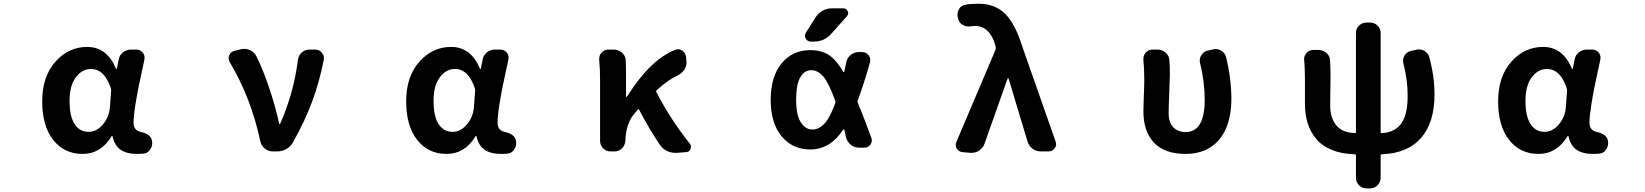

<svg xmlns="http://www.w3.org/2000/svg" viewBox="-20 -832 9040 1055"><path d="M433.6 13.7Q333 13.7 272.5 -63Q211.9 -139.6 211.9 -275.4Q211.9 -411.1 284.2 -492.7Q356.4 -574.2 459 -574.2Q567.4 -574.2 617.2 -455.1Q618.2 -453.1 620.1 -453.1Q622.1 -453.1 622.1 -455.1L631.8 -502.9Q635.7 -528.3 655.3 -543.9Q674.8 -559.6 699.2 -559.6H728.5Q751 -559.6 764.6 -543Q774.4 -530.3 774.4 -514.6Q774.4 -508.8 773.4 -503.9Q753.9 -412.1 744.6 -369.6Q735.4 -327.1 724.6 -260.7Q713.9 -194.3 713.9 -158.2Q713.9 -116.2 752 -107.4Q808.6 -95.7 815.4 -58.6Q816.4 -51.8 816.4 -45.9Q816.4 -28.3 806.6 -12.7Q794.9 7.8 771.5 11.7Q752.9 13.7 733.4 13.7Q675.8 13.7 642.6 -9.3Q609.4 -32.2 598.6 -83Q597.7 -85 595.7 -85Q593.8 -85 592.8 -83Q534.2 13.7 433.6 13.7ZM467.8 -107.4Q509.8 -107.4 544.4 -147Q579.1 -186.5 584 -242.2L590.8 -334Q590.8 -340.8 588.9 -347.7Q553.7 -453.1 479.5 -453.1Q431.6 -453.1 397 -407.7Q362.3 -362.3 362.3 -277.3Q362.3 -192.4 390.1 -149.9Q418 -107.4 467.8 -107.4Z M1589.8 -49.8Q1577.1 -26.4 1553.7 -13.2Q1530.3 0 1502.9 0H1478.5Q1454.1 0 1434.6 -16.1Q1415 -32.2 1410.2 -56.6Q1360.4 -292 1242.2 -491.2Q1236.3 -501 1236.3 -512.7Q1236.3 -520.5 1239.3 -528.3Q1248 -547.9 1268.6 -552.7L1304.7 -561.5Q1313.5 -563.5 1322.3 -563.5Q1338.9 -563.5 1353.5 -556.6Q1377 -545.9 1388.7 -523.4Q1427.7 -444.3 1461.9 -340.8Q1496.1 -237.3 1513.7 -152.3Q1513.7 -150.4 1516.1 -150.4Q1518.6 -150.4 1519.5 -152.3Q1592.8 -316.4 1617.2 -502.9Q1620.1 -527.3 1638.2 -543.5Q1656.2 -559.6 1680.7 -559.6H1710.9Q1734.4 -559.6 1748 -543Q1759.8 -529.3 1759.8 -513.7Q1759.8 -508.8 1758.8 -502.9Q1735.4 -382.8 1695.8 -275.4Q1656.2 -168 1589.8 -49.8Z M2433.6 13.7Q2333 13.7 2272.5 -63Q2211.9 -139.6 2211.9 -275.4Q2211.9 -411.1 2284.2 -492.7Q2356.4 -574.2 2459 -574.2Q2567.4 -574.2 2617.2 -455.1Q2618.2 -453.1 2620.1 -453.1Q2622.1 -453.1 2622.1 -455.1L2631.8 -502.9Q2635.7 -528.3 2655.3 -543.9Q2674.8 -559.6 2699.2 -559.6H2728.5Q2751 -559.6 2764.6 -543Q2774.4 -530.3 2774.4 -514.6Q2774.4 -508.8 2773.4 -503.9Q2753.9 -412.1 2744.6 -369.6Q2735.4 -327.1 2724.6 -260.7Q2713.9 -194.3 2713.9 -158.2Q2713.9 -116.2 2752 -107.4Q2808.6 -95.7 2815.4 -58.6Q2816.4 -51.8 2816.4 -45.9Q2816.4 -28.3 2806.6 -12.7Q2794.9 7.8 2771.5 11.7Q2752.9 13.7 2733.4 13.7Q2675.8 13.7 2642.6 -9.3Q2609.4 -32.2 2598.6 -83Q2597.7 -85 2595.7 -85Q2593.8 -85 2592.8 -83Q2534.2 13.7 2433.6 13.7ZM2467.8 -107.4Q2509.8 -107.4 2544.4 -147Q2579.1 -186.5 2584 -242.2L2590.8 -334Q2590.8 -340.8 2588.9 -347.7Q2553.7 -453.1 2479.5 -453.1Q2431.6 -453.1 2397 -407.7Q2362.3 -362.3 2362.3 -277.3Q2362.3 -192.4 2390.1 -149.9Q2418 -107.4 2467.8 -107.4Z M3769.5 -43.9Q3776.4 -35.2 3776.4 -25.4Q3776.4 -19.5 3774.4 -13.7Q3767.6 2.9 3750 3.9L3700.2 7.8Q3695.3 7.8 3691.4 7.8Q3668.9 7.8 3647.5 -1Q3623 -12.7 3607.4 -34.2Q3549.8 -118.2 3492.2 -228.5Q3489.3 -235.4 3484.4 -229.5L3469.7 -211.9Q3419.9 -159.2 3416 -57.6Q3415 -34.2 3397.9 -17.1Q3380.9 0 3357.4 0H3335Q3310.5 0 3293.9 -17.1Q3277.3 -34.2 3277.3 -57.6V-392.6Q3277.3 -452.1 3272.5 -502.9Q3272.5 -505.9 3272.5 -508.8Q3272.5 -528.3 3285.2 -543Q3300.8 -559.6 3323.2 -559.6H3351.6Q3377 -559.6 3396.5 -543.5Q3416 -527.3 3418 -502.9Q3419.9 -470.7 3419.9 -422.9V-301.8Q3419.9 -299.8 3421.9 -299.8Q3423.8 -299.8 3425.8 -301.8Q3552.7 -503.9 3690.4 -558.6Q3698.2 -561.5 3706.1 -561.5Q3717.8 -561.5 3729.5 -553.7Q3748 -540 3750 -516.6L3752 -493.2Q3752 -490.2 3752 -487.3Q3752 -466.8 3739.3 -448.2Q3725.6 -427.7 3702.1 -417Q3650.4 -392.6 3588.9 -336.9Q3583 -332 3586.9 -325.2Q3665 -174.8 3769.5 -43.9Z M4569.3 -264.6Q4572.3 -271.5 4569.3 -278.3Q4534.2 -376 4504.9 -410.2Q4474.6 -446.3 4438.5 -446.3Q4399.4 -446.3 4377 -406.7Q4354.5 -367.2 4354.5 -283.2Q4354.5 -201.2 4379.9 -160.6Q4405.3 -120.1 4444.3 -120.1Q4479.5 -120.1 4510.7 -153.3Q4541 -185.5 4569.3 -264.6ZM4693.4 -281.2Q4690.4 -274.4 4693.4 -267.6Q4725.6 -190.4 4767.6 -75.2Q4770.5 -67.4 4770.5 -60.5Q4770.5 -48.8 4762.7 -38.1Q4751 -20.5 4729.5 -20.5H4701.2Q4675.8 -20.5 4655.8 -36.1Q4635.7 -51.8 4628.9 -76.2Q4622.1 -105.5 4619.1 -119.1Q4618.2 -121.1 4616.2 -121.1Q4614.3 -121.1 4613.3 -120.1Q4542 -10.7 4432.6 -10.7Q4334 -10.7 4274.4 -83.5Q4214.8 -156.2 4214.8 -283.7Q4214.8 -411.1 4274.9 -483.9Q4335 -556.6 4432.6 -556.6Q4493.2 -556.6 4535.2 -529.3Q4576.2 -502 4613.3 -437.5Q4614.3 -435.5 4616.2 -435.5Q4618.2 -435.5 4619.1 -437.5Q4625 -464.8 4629.9 -489.3Q4634.8 -513.7 4654.3 -529.8Q4673.8 -545.9 4699.2 -545.9H4717.8Q4739.3 -545.9 4752.9 -528.3Q4761.7 -516.6 4761.7 -502.9Q4761.7 -497.1 4760.7 -490.2Q4725.6 -366.2 4693.4 -281.2ZM4461.9 -737.3Q4475.6 -759.8 4499.5 -772.9Q4523.4 -786.1 4549.8 -786.1H4614.3Q4630.9 -786.1 4637.7 -770.5Q4640.6 -764.6 4640.6 -759.8Q4640.6 -751 4633.8 -743.2L4547.9 -646.5Q4509.8 -603.5 4452.1 -603.5H4435.5Q4417 -603.5 4407.2 -620.1Q4403.3 -627.9 4403.3 -635.7Q4403.3 -643.6 4408.2 -652.3Z M5389.6 -42Q5380.9 -18.6 5359.4 -3.9Q5340.8 7.8 5319.3 7.8Q5315.4 7.8 5312.5 7.8L5269.5 3.9Q5249 2.9 5237.3 -15.6Q5231.4 -25.4 5231.4 -36.1Q5231.4 -44.9 5235.4 -52.7L5450.2 -558.6Q5453.1 -565.4 5451.2 -572.3L5449.2 -582Q5435.5 -633.8 5406.7 -661.6Q5377.9 -689.5 5338.9 -689.5Q5327.1 -689.5 5316.4 -687.5Q5310.5 -686.5 5304.7 -686.5Q5287.1 -686.5 5271.5 -694.3Q5252 -704.1 5246.1 -725.6L5244.1 -733.4Q5241.2 -742.2 5241.2 -751Q5241.2 -765.6 5248 -779.3Q5259.8 -801.8 5283.2 -805.7Q5313.5 -811.5 5356.4 -811.5Q5448.2 -811.5 5503.9 -755.4Q5559.6 -699.2 5597.7 -575.2L5780.3 -54.7Q5783.2 -46.9 5783.2 -40Q5783.2 -28.3 5775.4 -17.6Q5762.7 0 5741.2 0H5700.2Q5673.8 0 5653.3 -15.1Q5632.8 -30.3 5626 -54.7L5522.5 -398.4Q5521.5 -401.4 5519 -401.4Q5516.6 -401.4 5515.6 -398.4Z M6494.1 13.7Q6378.9 13.7 6320.8 -48.3Q6262.7 -110.4 6262.7 -220.7Q6262.7 -249 6265.1 -306.6Q6267.6 -364.3 6267.6 -392.6Q6267.6 -457 6262.7 -502.9Q6262.7 -505.9 6262.7 -508.8Q6262.7 -528.3 6275.4 -543Q6290 -559.6 6312.5 -559.6H6339.8Q6365.2 -559.6 6384.3 -543.5Q6403.3 -527.3 6405.3 -502.9Q6408.2 -470.7 6408.2 -422.9Q6408.2 -400.4 6404.8 -324.2Q6401.4 -248 6401.4 -209Q6401.4 -158.2 6427.2 -132.3Q6453.1 -106.4 6494.1 -106.4Q6599.6 -106.4 6599.6 -283.2Q6599.6 -381.8 6574.2 -485.4Q6572.3 -492.2 6572.3 -500Q6572.3 -514.6 6581.1 -528.3Q6592.8 -548.8 6615.2 -553.7L6645.5 -560.5Q6652.3 -562.5 6659.2 -562.5Q6674.8 -562.5 6689.5 -553.7Q6710.9 -542 6716.8 -518.6Q6746.1 -399.4 6746.1 -290Q6746.1 -194.3 6716.8 -126.5Q6687.5 -58.6 6630.9 -22.5Q6574.2 13.7 6494.1 13.7Z M7691.4 -483.4Q7689.5 -491.2 7689.5 -498Q7689.5 -512.7 7697.3 -526.4Q7709 -546.9 7732.4 -551.8L7761.7 -558.6Q7769.5 -560.5 7776.4 -560.5Q7792 -560.5 7806.6 -552.7Q7828.1 -540 7834 -516.6Q7862.3 -412.1 7862.3 -312.5Q7862.3 -158.2 7788.1 -73.7Q7713.9 10.7 7573.2 15.6Q7566.4 15.6 7566.4 23.4V145.5Q7566.4 168.9 7549.3 186Q7532.2 203.1 7508.8 203.1H7488.3Q7464.8 203.1 7447.8 186Q7430.7 168.9 7430.7 145.5V23.4Q7430.7 15.6 7423.8 15.6Q7350.6 13.7 7296.9 -8.8Q7243.2 -31.2 7211.4 -69.8Q7179.7 -108.4 7165 -156.2Q7150.4 -204.1 7150.4 -261.7V-390.6Q7150.4 -454.1 7146.5 -501Q7145.5 -503.9 7145.5 -505.9Q7145.5 -525.4 7159.2 -541Q7173.8 -557.6 7196.3 -557.6H7223.6Q7249 -557.6 7268.1 -541.5Q7287.1 -525.4 7288.1 -501Q7291 -468.8 7291 -420.9Q7291 -395.5 7290 -333Q7289.1 -270.5 7289.1 -251Q7289.1 -186.5 7321.3 -145Q7353.5 -103.5 7423.8 -100.6Q7430.7 -99.6 7430.7 -107.4V-650.4Q7430.7 -674.8 7447.8 -691.4Q7464.8 -708 7488.3 -708H7508.8Q7532.2 -708 7549.3 -691.4Q7566.4 -674.8 7566.4 -650.4V-107.4Q7566.4 -99.6 7573.2 -100.6Q7644.5 -104.5 7679.7 -153.3Q7714.8 -202.1 7714.8 -305.7Q7714.8 -392.6 7691.4 -483.4Z M8433.6 13.7Q8333 13.7 8272.5 -63Q8211.9 -139.6 8211.9 -275.4Q8211.9 -411.1 8284.2 -492.7Q8356.4 -574.2 8459 -574.2Q8567.4 -574.2 8617.2 -455.1Q8618.2 -453.1 8620.1 -453.1Q8622.1 -453.1 8622.1 -455.1L8631.8 -502.9Q8635.7 -528.3 8655.3 -543.9Q8674.8 -559.6 8699.2 -559.6H8728.5Q8751 -559.6 8764.6 -543Q8774.4 -530.3 8774.4 -514.6Q8774.4 -508.8 8773.4 -503.9Q8753.9 -412.1 8744.6 -369.6Q8735.4 -327.1 8724.6 -260.7Q8713.9 -194.3 8713.9 -158.2Q8713.9 -116.2 8752 -107.4Q8808.6 -95.7 8815.4 -58.6Q8816.4 -51.8 8816.4 -45.9Q8816.4 -28.3 8806.6 -12.7Q8794.9 7.8 8771.5 11.7Q8752.9 13.7 8733.4 13.7Q8675.8 13.7 8642.6 -9.3Q8609.4 -32.2 8598.6 -83Q8597.7 -85 8595.7 -85Q8593.8 -85 8592.8 -83Q8534.2 13.7 8433.6 13.7ZM8467.8 -107.4Q8509.8 -107.4 8544.4 -147Q8579.1 -186.5 8584 -242.2L8590.8 -334Q8590.8 -340.8 8588.9 -347.7Q8553.7 -453.1 8479.5 -453.1Q8431.6 -453.1 8397 -407.7Q8362.3 -362.3 8362.3 -277.3Q8362.3 -192.4 8390.1 -149.9Q8418 -107.4 8467.8 -107.4Z"/></svg>

Font: Gen Jyuu Gothic Monospace Bold
Style: Bold
Weight: 700
Designer: [Source Han Sans]
Ryoko NISHIZUKA  (kana & ideographs); Paul D. Hunt (Latin, Greek & Cyrillic); Wenlong ZHANG  (bopomofo
Version: Version 1.002.20150607